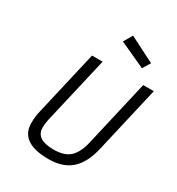

<svg xmlns="http://www.w3.org/2000/svg" viewBox="-217 -1065 1114 1209"><g transform="rotate(30 340.5 -460.0)"><path d="M393 -930 578 -836 544 -780 356 -866ZM189 -144Q189 -58 317 -58Q396 -58 435.5 -95Q475 -132 493 -211L604 -692H681L570 -211Q544 -97 483.5 -43.5Q423 10 320 10Q113 10 113 -134Q113 -183 124 -225L232 -692H309L199 -217Q189 -177 189 -144Z"/></g></svg>

Font: Titillium Web
Style: Italic
Weight: 400
Italic angle: -13°
Version: Version 1.002;PS 57.000;hotconv 1.0.70;makeotf.lib2.5.55311